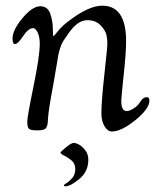

<svg xmlns="http://www.w3.org/2000/svg" viewBox="-20 -457 566 676"><path d="M193 79Q227 46 241 46Q245 46 256 51Q267 56 279 70.5Q291 85 291 105Q291 147 259.5 173Q228 199 210 199Q205 199 205 195Q205 193 215 187Q225 181 235 169Q245 157 245 139Q245 119 232 108Q219 97 206 91Q193 85 193 79ZM24 -321Q24 -351 59 -393Q94 -435 122 -435Q148 -435 157 -408.5Q166 -382 166 -356Q166 -330 168 -330Q170 -330 174.5 -336Q179 -342 190.5 -355Q202 -368 218 -380Q291 -437 340 -437Q424 -437 424 -312Q424 -272 415.5 -193Q407 -114 407 -102Q407 -66 426 -66Q434 -66 444 -71.5Q454 -77 460 -82L466 -88Q469 -91 473.5 -98Q478 -105 480.5 -107.5Q483 -110 487.5 -112.5Q492 -115 497 -115Q506 -115 506 -103Q506 -74 456.5 -34Q407 6 374 6Q359 6 348 -12.5Q337 -31 337 -57Q337 -100 347.5 -195Q358 -290 358 -304Q358 -318 355 -333.5Q352 -349 334.5 -367.5Q317 -386 288 -386Q254 -386 223 -342Q209 -322 203 -313Q197 -304 192 -288.5Q187 -273 185.5 -264Q184 -255 178.5 -222.5Q173 -190 168 -161Q159 -114 154.5 -84.5Q150 -55 149.5 -46.5Q149 -38 148.5 -32.5Q148 -27 148 -24Q146 -8 138.5 -3Q131 2 111 2Q89 2 82.5 -3Q76 -8 76 -29Q76 -46 98 -153Q120 -260 120 -303Q120 -327 112.5 -342.5Q105 -358 97 -358Q80 -358 61.5 -330Q43 -302 33 -302Q24 -302 24 -321Z"/></svg>

Font: OFL Sorts Mill Goudy TT
Style: Italic
Weight: 500
Italic angle: -6°
Version: Version 003.000